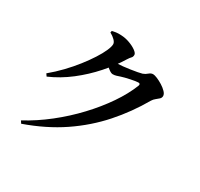

<svg xmlns="http://www.w3.org/2000/svg" viewBox="-174 -1014 1348 1295"><g transform="rotate(30 500.0 -366.5)"><path d="M110.4 -318.2Q158.6 -358 202.5 -403.7Q246.4 -449.5 282.8 -496Q319.3 -542.6 346.3 -584.8Q373.4 -627 388.2 -660.6Q403 -694.2 403 -713.1Q403 -727.6 387.1 -743.8Q371.1 -760 347.1 -772.9L349.7 -786.6Q364.1 -790 379.7 -792.3Q395.3 -794.6 419.6 -793.2Q453.3 -791.9 486.2 -779.8Q519.1 -767.8 541 -751.7Q562.8 -735.6 562.8 -722.5Q562.8 -706.9 554.2 -698.6Q545.5 -690.2 533.1 -670.5Q489.2 -598.5 426.1 -527.5Q363.1 -456.5 286.4 -397Q209.8 -337.5 123 -299.9ZM121 42.3Q216.6 -9.2 305.2 -79.2Q393.9 -149.2 469.5 -229.7Q545.2 -310.2 602.4 -393.9Q659.6 -477.6 690.6 -556.1Q697.7 -575.2 679.2 -575.2Q671.2 -575.2 655.6 -572.7Q640 -570.2 621 -566.2Q602 -562.2 584.9 -558Q567.8 -553.8 557.2 -550.1Q541.2 -544.9 528.4 -540.7Q515.6 -536.6 500.7 -536.6Q488.3 -536.6 469.6 -550.7Q451 -564.9 430.3 -582.3L448.7 -618.3Q465.2 -616.3 475.6 -615.6Q486 -614.8 496.4 -614.8Q509.1 -614.8 534.3 -617.5Q559.5 -620.2 587.8 -624.3Q616.2 -628.4 639.8 -632.9Q663.5 -637.4 673.5 -640.5Q692.6 -647.2 707.1 -660.3Q721.6 -673.4 738.5 -673.4Q749.4 -673.4 770.9 -664.5Q792.4 -655.6 815.1 -641.5Q837.7 -627.4 853.6 -610.9Q869.5 -594.5 869.5 -579.2Q869.5 -565.4 859 -555.5Q848.4 -545.6 835.5 -535.7Q822.6 -525.8 813.4 -510.8Q740.1 -383.5 644 -275.1Q547.9 -166.7 422.4 -81.5Q296.8 3.6 133.4 61.2Z"/></g></svg>

Font: Early Summer Mincho VF
Style: Regular
Weight: 250
Designer: GuiWonder
Version: Version 1.002